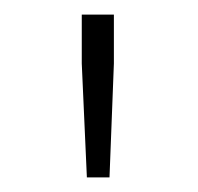

<svg xmlns="http://www.w3.org/2000/svg" viewBox="-20 -783 271 263"><path d="M99 -540H130L136 -696V-763H92V-696Z"/></svg>

Font: Noto Sans CJK JP Thin
Style: Regular
Weight: 250
Designer: Ryoko NISHIZUKA (kana & ideographs); Paul D. Hunt (Latin, Greek & Cyrillic); Wenlong ZHANG (bopomofo); Sandoll Communica
Foundry: Adobe Systems Incorporated
Version: Version 1.004;PS 1.004;hotconv 1.0.82;makeotf.lib2.5.63406